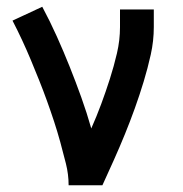

<svg xmlns="http://www.w3.org/2000/svg" viewBox="-20 -548 540 568"><path d="M183 0Q183 -32 175 -64Q167 -96 158.5 -127Q150 -158 140 -188.5Q130 -219 119 -249.5Q108 -280 96 -310Q84 -340 71.5 -370Q59 -400 45.5 -429Q32 -458 17 -487L105 -528Q128 -485 148 -440.5Q168 -396 186 -351Q204 -306 220.5 -260Q237 -214 250 -168Q266 -204 279.5 -240.5Q293 -277 305 -314.5Q317 -352 326 -390.5Q335 -429 335 -468V-520H435V-468Q435 -427 426 -386.5Q417 -346 405 -306.5Q393 -267 379 -228Q365 -189 349.5 -151Q334 -113 317 -75Q300 -37 283 0Z"/></svg>

Font: Iosevka Curly Slab Semibold
Style: Regular
Weight: 600
Monospace: yes
Designer: Belleve Invis
Foundry: Belleve Invis
Version: Version 22.1.2; ttfautohint (v1.8.4)